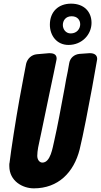

<svg xmlns="http://www.w3.org/2000/svg" viewBox="-20 -1013 552 1051"><path d="M355 -767C429 -767 481 -824 481 -888C481 -948 441 -993 369 -993C300 -993 253 -949 253 -878C253 -818 291 -767 355 -767ZM367 -830C340 -830 324 -853 324 -876C324 -900 339 -924 372 -924C404 -924 419 -903 419 -880C419 -857 402 -830 367 -830ZM110 -596C104 -563 96 -520 86 -467C67 -362 40 -189 32 -120C31 -119 31 -116 31 -112V-104C31 -21 105 18 165 18C299 18 384 -69 416 -195C435 -272 466 -434 484 -532L510 -678C511 -683 512 -687 512 -690C512 -715 492 -722 471 -722L415 -718C386 -715 364 -696 359 -668L351 -623C344 -592 339 -562 334 -533C310 -405 297 -331 276 -238C268 -206 257 -123 212 -123C196 -123 184 -139 184 -160C184 -187 192 -224 197 -245C199 -256 202 -270 206 -287L252 -508C259 -541 266 -575 274 -612L288 -680C289 -685 290 -689 290 -693C290 -717 270 -722 250 -722L181 -716C152 -713 130 -692 123 -664Z"/></svg>

Font: Bangerz
Style: Bold
Weight: 700
Designer: vernon adams
Foundry: Vernon Adams
Version: Version 2.10;December 28, 2023;FontCreator 13.0.0.2683 64-bi